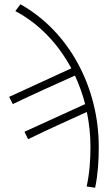

<svg xmlns="http://www.w3.org/2000/svg" viewBox="-20 -704 514 902"><path d="M427 178C440 114 444 53 444 -14C444 -289 309 -553 76 -684L52 -652C165 -592 254 -497 315 -383L23 -249L40 -215C146 -266 233 -304 332 -349C352 -306 368 -261 380 -215L95 -85L112 -50C212 -99 296 -136 388 -178C399 -125 405 -70 405 -15C405 47 401 109 387 172Z"/></svg>

Font: Source Sans Pro Light
Style: Regular
Weight: 300
Designer: Paul D. Hunt
Foundry: Adobe Systems Incorporated
Version: Version 3.006;hotconv 1.0.111;makeotfexe 2.5.65597